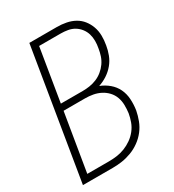

<svg xmlns="http://www.w3.org/2000/svg" viewBox="-178 -838 855 941"><g transform="rotate(-30 250.0 -367.5)"><path d="M13 0 134 -735H290Q316 -735 342 -730Q368 -725 389.5 -713Q411 -701 426 -682Q441 -663 449.5 -639.5Q458 -616 458.5 -589.5Q459 -563 454 -536Q450 -511 440.5 -486Q431 -461 413.5 -440Q396 -419 373 -404Q350 -389 325 -381Q353 -370 375.5 -351Q398 -332 410.5 -306Q423 -280 425 -249Q427 -218 422 -186Q417 -160 407 -133.5Q397 -107 379.5 -84.5Q362 -62 338.5 -45Q315 -28 288.5 -18Q262 -8 235.5 -4Q209 0 182 0ZM119 -400H243Q262 -400 282 -403Q302 -406 321.5 -414Q341 -422 357.5 -435.5Q374 -449 386 -466Q398 -483 404.5 -502.5Q411 -522 414 -542Q418 -562 418 -582.5Q418 -603 412.5 -621.5Q407 -640 395 -655.5Q383 -671 366.5 -681Q350 -691 330 -694.5Q310 -698 290 -698H168ZM59 -37H182Q204 -37 226.5 -40Q249 -43 271 -51.5Q293 -60 313 -74Q333 -88 348 -107Q363 -126 371 -148Q379 -170 383 -193Q386 -216 385.5 -239Q385 -262 377.5 -282.5Q370 -303 355 -319Q340 -335 320.5 -345Q301 -355 279 -359Q257 -363 234 -363H113Z"/></g></svg>

Font: Iosevka Extralight
Style: Italic
Weight: 200
Italic angle: -9°
Monospace: yes
Designer: Belleve Invis
Foundry: Belleve Invis
Version: Version 32.5.0; ttfautohint (v1.8.4)